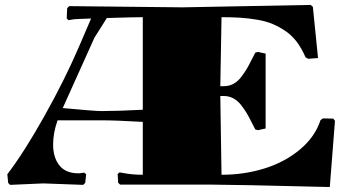

<svg xmlns="http://www.w3.org/2000/svg" viewBox="-20 -750 1400 780"><path d="M560.1 -40V-254.9Q449.2 -261.2 393.1 -261.2H213.9Q195.8 -210.4 195.8 -163.1Q195.8 -109.9 221.4 -77.9Q247.1 -45.9 298.8 -45.9Q302.2 -45.9 306.2 -46.4Q310.1 -46.9 314.7 -47.6Q319.3 -48.3 321.8 -48.8L330.1 -42L326.2 -6.8L317.9 1L155.8 -4.9L21 1L13.2 -6.8L9.8 -42Q78.6 -132.3 161.1 -279.8Q243.7 -427.2 300.8 -560.1L350.1 -674.8Q283.7 -672.9 274.9 -670.9L258.8 -668L251 -674.8L252.9 -716.8L261.2 -725.1L721.2 -720.2L1242.2 -730L1251 -722.2L1272 -514.2L1231.9 -511.2L1221.2 -517.1Q1206.5 -551.8 1186.8 -578.4Q1167 -605 1141.6 -622.6Q1116.2 -640.1 1088.9 -651.9Q1061.5 -663.6 1026.1 -669.7Q990.7 -675.8 957 -678Q923.3 -680.2 879.9 -680.2L875 -399.9H890.1Q910.6 -399.9 928.2 -409.4Q945.8 -418.9 959.5 -436.8Q973.1 -454.6 982.2 -469.7Q991.2 -484.9 1002 -506.8Q1012.7 -528.8 1017.1 -536.1L1027.8 -539.1L1059.1 -532.2V-228L1027.8 -221.2L1017.1 -224.1Q1012.7 -231.4 1002 -253.4Q991.2 -275.4 982.2 -290.5Q973.1 -305.7 959.5 -323.2Q945.8 -340.8 928.2 -350.3Q910.6 -359.9 890.1 -359.9H875L879.9 -40Q972.2 -40 1054.7 -65.7Q1137.2 -91.3 1198.5 -142.6Q1259.8 -193.8 1282.2 -262.2L1292 -269L1334 -268.1L1340.8 -258.8L1319.8 9.8Q919.9 0 839.8 0H467.8L460 -7.8L458 -43L465.8 -49.8L481.9 -46.9Q518.1 -40 560.1 -40ZM560.1 -680.2Q527.8 -680.2 414.1 -676.8L363.8 -597.2L234.9 -311Q363.3 -298.8 393.1 -298.8Q458 -298.8 560.1 -304.2Z"/></svg>

Font: Yokawerad
Style: Regular
Weight: 500
Designer: gluk
Foundry: gluk
Version: Version 0.79